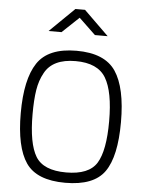

<svg xmlns="http://www.w3.org/2000/svg" viewBox="-61 -978 785 1036"><g transform="rotate(5 331.0 -459.5)"><path d="M124 -344Q124 -185 166 -115.5Q208 -46 331.5 -46Q455 -46 497 -114Q539 -182 539 -341.5Q539 -501 495 -575Q451 -649 331 -649Q207 -649 164 -569Q141 -528 132.5 -475Q124 -422 124 -344ZM603 -342Q603 -156 544.5 -73Q486 10 331.5 10Q177 10 118.5 -75Q60 -160 60 -343.5Q60 -527 119 -616Q178 -705 331 -705Q484 -705 543.5 -616.5Q603 -528 603 -342ZM171 -798 305 -929H357L491 -798H422L332 -884L241 -798Z"/></g></svg>

Font: Titillium Web[RUS by Daymarius]
Style: Regular
Weight: 300
Designer: Cyrillization by Daymarius
Foundry: Cyrillization by Daymarius
Version: Version 1.002 September 12, 2018